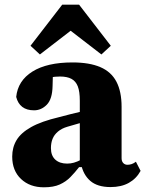

<svg xmlns="http://www.w3.org/2000/svg" viewBox="-20 -782 619 818"><path d="M167 16Q107 16 69.5 -19.5Q32 -55 32 -115Q32 -154 50.5 -185Q69 -216 112.5 -240.5Q156 -265 232 -283Q257 -290 282 -296Q307 -302 332 -308Q357 -314 381 -320V-276Q354 -267 324 -258.5Q294 -250 267 -242Q243 -235 227 -221.5Q211 -208 204 -190.5Q197 -173 197 -151Q197 -119 215.5 -102Q234 -85 266 -85Q281 -85 295 -89Q309 -93 324.5 -101Q340 -109 359 -121L364 -70H317Q299 -47 280 -27.5Q261 -8 234.5 4Q208 16 167 16ZM451 15Q395 15 364.5 -11.5Q334 -38 325 -85L320 -87V-353Q320 -392 311.5 -414Q303 -436 284.5 -446Q266 -456 236 -456Q214 -456 192.5 -452Q171 -448 147 -441L206 -490L204 -416Q203 -360 179.5 -336Q156 -312 125 -312Q94 -312 75 -326.5Q56 -341 49 -369Q56 -438 118 -477Q180 -516 289 -516Q361 -516 407.5 -496Q454 -476 476 -434Q498 -392 498 -327V-108Q498 -95 505 -87.5Q512 -80 523 -80Q532 -80 541 -83Q550 -86 559 -93L579 -54Q561 -21 529 -3Q497 15 451 15ZM412 -550 233 -688H329L150 -550L110 -587L245 -762H317L452 -587Z"/></svg>

Font: Source Serif 4 ExtraBold
Style: Regular
Weight: 800
Designer: Frank Grießhammer
Foundry: Adobe Systems Incorporated
Version: Version 4.004;hotconv 1.0.116;makeotfexe 2.5.65601